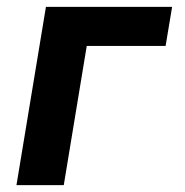

<svg xmlns="http://www.w3.org/2000/svg" viewBox="-20 -540 540 560"><path d="M28 0 114 -520H482L463 -406H233L166 0Z"/></svg>

Font: Iosevka Term Curly Hv Obl
Style: Regular
Weight: 900
Italic angle: -9°
Designer: Belleve Invis
Foundry: Belleve Invis
Version: Version 32.3.0